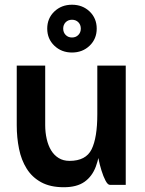

<svg xmlns="http://www.w3.org/2000/svg" viewBox="-20 -775 606 805"><path d="M178 -655Q178 -698.2 207.9 -726.8Q237.8 -755.2 281.8 -755.2Q326 -755.2 355.8 -726.8Q385.5 -698.2 385.5 -655Q385.5 -612 355.8 -583.4Q326 -554.8 281.8 -554.8Q237.8 -554.8 207.9 -583.4Q178 -612 178 -655ZM318.8 -655Q318.8 -671.2 308.4 -681.8Q298 -692.2 281.8 -692.2Q265.8 -692.2 255.4 -681.8Q245 -671.2 245 -655Q245 -639 255.4 -628.4Q265.8 -617.8 281.8 -617.8Q298 -617.8 308.4 -628.4Q318.8 -639 318.8 -655ZM169.5 -500V-249.8H50.2V-500ZM169.5 -250.2Q169.5 -220 175.8 -192.5Q182 -165 194.4 -144.6Q206.8 -124.2 226 -112.4Q245.2 -100.5 271.5 -100.5Q340.2 -100.5 364.1 -149.1Q388 -197.8 388 -296.2Q388 -296.2 397.4 -296.2Q406.8 -296.2 406.8 -296.2Q406.8 -230.5 402 -174.4Q397.2 -118.2 381.9 -76.9Q366.5 -35.5 334.4 -12.8Q302.2 10 247.5 10Q190.8 10 152.5 -11Q114.2 -32 91.8 -68.1Q69.2 -104.2 59.8 -151Q50.2 -197.8 50.2 -250.2ZM507.2 -500V0H440.5Q431.8 0 422.5 -17.5Q413.2 -35 405.4 -60.4Q397.5 -85.8 392.8 -109.8Q388 -133.8 388 -145.8V-500Z"/></svg>

Font: Haskoy
Style: Regular
Weight: 400
Designer: Ertekin Erdin
Foundry: Ertekin Erdin
Version: Version 1.500